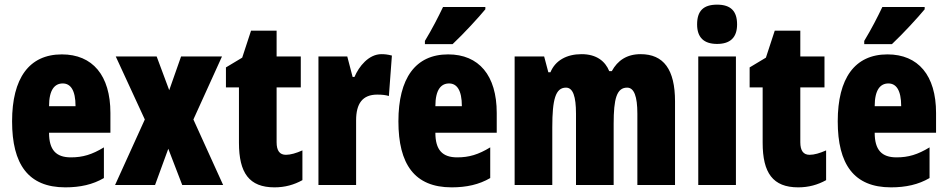

<svg xmlns="http://www.w3.org/2000/svg" viewBox="-20 -796 4074 826"><path d="M246 -562C105 -562 32 -459 32 -274C32 -90 101 10 261 10C325 10 379 -2 427 -30V-162C376 -131 336 -119 285 -119C221 -119 191 -151 191 -225H455V-310C455 -472 378 -562 246 -562ZM250 -437C283 -437 305 -409 305 -339H191C191 -411 216 -437 250 -437Z M603 -282 475 0H647L704 -156L764 0H940L812 -282L935 -553H759L708 -408L654 -553H478Z M1210 -130C1183 -130 1170 -148 1170 -184V-420H1274V-553H1170V-664H1060L1022 -548L952 -506V-420H1008V-182C1008 -52 1052 10 1161 10C1206 10 1245 -1 1281 -21V-149C1254 -137 1230 -130 1210 -130Z M1621 -563C1566 -563 1524 -510 1505 -465H1497L1474 -553H1350V0H1512V-278C1512 -350 1539 -389 1603 -389C1624 -389 1640 -387 1653 -383L1666 -557C1646 -562 1634 -563 1621 -563Z M2068 -756V-766H1886C1865 -722 1840 -673 1808 -620V-606H1927C1977 -653 2040 -722 2068 -756ZM1908 -562C1767 -562 1694 -459 1694 -274C1694 -90 1763 10 1923 10C1987 10 2041 -2 2089 -30V-162C2038 -131 1998 -119 1947 -119C1883 -119 1853 -151 1853 -225H2117V-310C2117 -472 2040 -562 1908 -562ZM1912 -437C1945 -437 1967 -409 1967 -339H1853C1853 -411 1878 -437 1912 -437Z M2736 -563C2677 -563 2637 -536 2612 -490H2601C2584 -532 2547 -563 2482 -563C2418 -563 2369 -536 2348 -485H2339L2321 -553H2194V0H2356V-248C2356 -369 2370 -419 2415 -419C2445 -419 2458 -381 2458 -307V0H2620V-264C2620 -371 2633 -419 2678 -419C2708 -419 2722 -381 2722 -307V0H2884V-360C2884 -497 2835 -563 2736 -563Z M3065 -776C3005 -776 2979 -748 2979 -691C2979 -635 3008 -607 3065 -607C3122 -607 3151 -635 3151 -691C3151 -747 3125 -776 3065 -776ZM3146 -553H2984V0H3146Z M3463 -130C3436 -130 3423 -148 3423 -184V-420H3527V-553H3423V-664H3313L3275 -548L3205 -506V-420H3261V-182C3261 -52 3305 10 3414 10C3459 10 3498 -1 3534 -21V-149C3507 -137 3483 -130 3463 -130Z M3958 -756V-766H3776C3755 -722 3730 -673 3698 -620V-606H3817C3867 -653 3930 -722 3958 -756ZM3798 -562C3657 -562 3584 -459 3584 -274C3584 -90 3653 10 3813 10C3877 10 3931 -2 3979 -30V-162C3928 -131 3888 -119 3837 -119C3773 -119 3743 -151 3743 -225H4007V-310C4007 -472 3930 -562 3798 -562ZM3802 -437C3835 -437 3857 -409 3857 -339H3743C3743 -411 3768 -437 3802 -437Z"/></svg>

Font: Noto Sans Thai ExtCond Blk
Style: Regular
Weight: 900
Width: 2
Designer: Monotype Design Team
Foundry: Monotype Imaging Inc.
Version: Version 2.002